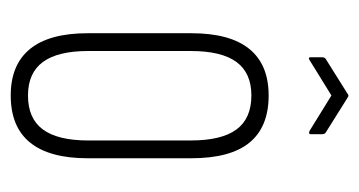

<svg xmlns="http://www.w3.org/2000/svg" viewBox="-180 -500 686 367"><g transform="rotate(90 163.5 -317.0)"><path d="M163 6Q104 6 74 -31Q44 -68 44 -141V-339Q44 -413 74 -450Q104 -487 163 -487Q223 -487 253 -450.5Q283 -414 283 -339V-141Q283 -68 253 -31Q223 6 163 6ZM163 -27Q207 -27 228 -55.5Q249 -84 249 -142V-338Q249 -397 228 -425.5Q207 -454 163 -454Q120 -454 99 -425.5Q78 -397 78 -338V-142Q78 -84 99 -55.5Q120 -27 163 -27ZM95 -565Q90 -562 90 -567V-589Q90 -594 93 -596L160 -638Q163 -641 167 -638L234 -596Q237 -594 237 -589V-567Q237 -563 231 -565L163 -607Z"/></g></svg>

Font: Sofia Sans Extra Condensed ExtraLight
Style: Regular
Weight: 250
Designer: Botio Nikoltchev, Ani Petrova
Foundry: lettersoup
Version: Version 4.101